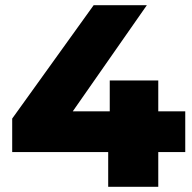

<svg xmlns="http://www.w3.org/2000/svg" viewBox="-20 -720 740 740"><path d="M27 -134V-263L341 -700H546L241 -263L147 -291H694V-134ZM397 0V-134L403 -291V-410H590V0Z"/></svg>

Font: Montserrat Thin ExtraBold
Style: Regular
Weight: 800
Version: Version 9.000